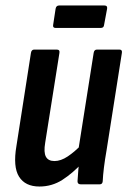

<svg xmlns="http://www.w3.org/2000/svg" viewBox="-20 -673 466 701"><path d="M124 8Q72 8 49.5 -28Q27 -64 40 -140L93 -480Q95 -492 105 -492H187Q199 -492 197 -480L145 -152Q139 -117 147.5 -101Q156 -85 179 -85Q202 -85 227.5 -102Q253 -119 282 -149V-80Q246 -41 208 -16.5Q170 8 124 8ZM275 0Q263 0 263 -11Q264 -29 266 -53Q268 -77 270 -95L266 -125L322 -480Q324 -492 334 -492H416Q427 -492 425 -480L369 -124Q363 -90 359.5 -61.5Q356 -33 355 -11Q354 0 344 0ZM183 -571Q172 -571 174 -582L183 -641Q185 -653 196 -653H361Q373 -653 371 -641L360 -582Q359 -571 348 -571Z"/></svg>

Font: Sofia Sans Condensed
Style: Bold Italic
Weight: 700
Italic angle: -9°
Version: Version 4.100